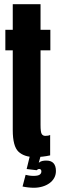

<svg xmlns="http://www.w3.org/2000/svg" viewBox="-20 -742 290 915"><path d="M145.2 6.5Q95.4 6.5 68.1 -19.1Q40.8 -44.8 40.8 -122V-502H5.5V-600H40.8V-721.9H173.2V-600H220V-502H173.2V-146Q173.2 -112.2 178.9 -103.4Q184.5 -94.5 196 -94.5Q210.8 -94.5 219 -98.8V-1.5Q183 6.5 145.2 6.5ZM141 152.8Q129 152.8 113.9 151.1Q98.8 149.5 87.5 146.8L102 91.2Q108 92.9 118.6 94.6Q129.2 96.2 139.8 96.2Q160.6 96.2 168.9 90.5Q177.2 84.8 177.2 75Q177.2 69 174.3 66.1Q171.4 63.2 167.2 63.2Q163.9 63.2 160.8 64.8Q157.6 66.2 155 69.2L153 45.8Q158.6 37.1 169.5 30.2Q180.4 23.2 200.8 23.2Q223.6 23.2 235.1 35.8Q246.5 48.4 246.5 72.8Q246.5 91.5 238.2 106.2Q229.9 121 215.4 131.3Q201 141.6 181.8 147.2Q162.6 152.8 141 152.8ZM155 69.2 107 63.5 122.5 0H174Z"/></svg>

Font: Anybody UltraCondensed Thin
Style: Regular
Weight: 100
Width: 1
Designer: Tyler Finck
Foundry: Etcetera Type Company
Version: Version 1.110